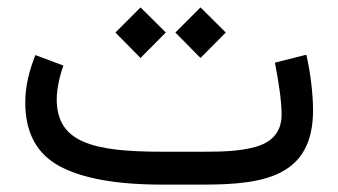

<svg xmlns="http://www.w3.org/2000/svg" viewBox="-20 -499 915 519"><path d="M531.2 0C697.3 0 826.2 -23.9 826.2 -201.2C826.2 -241.7 819.8 -300.3 808.1 -351.1L723.1 -329.6C732.9 -280.3 741.2 -226.1 741.2 -189.5C741.2 -139.2 711.9 -113.3 669.4 -101.6C627 -89.8 576.2 -88.9 531.7 -88.9H417.5C229 -88.9 134.3 -114.7 133.3 -229.5C133.3 -258.8 141.1 -293 151.4 -321.8L75.7 -350.1C59.6 -310.5 48.3 -267.1 48.3 -222.2C48.3 -140.6 79.1 -83 141.1 -49.8C202.6 -16.6 294.9 0 417.5 0ZM454.1 -411.1 522 -342.3 590.3 -411.1 522 -479ZM292 -411.1 359.9 -342.3 428.2 -411.1 359.9 -479Z"/></svg>

Font: Vazirmatn
Style: Regular
Weight: 400
Designer: Saber Rastikerdar
Foundry: Saber Rastikerdar
Version: Version 33.003